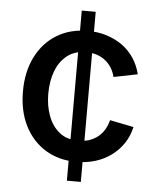

<svg xmlns="http://www.w3.org/2000/svg" viewBox="-52 -773 675 818"><g transform="rotate(5 285.0 -364.0)"><path d="M264.6 0V-727.5H324.2V0ZM297.9 -83.5Q221.7 -83.5 164.8 -118.7Q107.9 -153.8 76.4 -216.6Q44.9 -279.3 44.9 -362.8Q44.9 -446.8 76.4 -510Q107.9 -573.2 164.8 -608.4Q221.7 -643.6 297.9 -643.6Q341.3 -643.6 378.7 -631.8Q416 -620.1 445.8 -598.9Q475.6 -577.6 496.1 -546.9Q516.6 -516.1 525.9 -478L423.8 -457.5Q418.9 -478.5 408 -496.1Q397 -513.7 381.1 -526.4Q365.2 -539.1 344.5 -545.9Q323.7 -552.7 298.3 -552.7Q250 -552.7 217.8 -527.3Q185.5 -502 169.4 -459Q153.3 -416 153.3 -362.8Q153.3 -310.5 169.4 -267.6Q185.5 -224.6 217.5 -199.2Q249.5 -173.8 298.3 -173.8Q323.7 -173.8 344.7 -180.9Q365.7 -188 382.1 -201.2Q398.4 -214.4 409.2 -232.7Q419.9 -251 425.3 -272.9L527.3 -252.4Q518.6 -213.4 497.8 -182.4Q477.1 -151.4 447 -129.2Q417 -106.9 379.2 -95.2Q341.3 -83.5 297.9 -83.5Z"/></g></svg>

Font: Inter 17pt Medium
Style: Regular
Weight: 500
Version: Version 4.001;git-66647c0bb